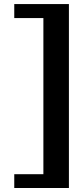

<svg xmlns="http://www.w3.org/2000/svg" viewBox="-20 -727 407 940"><path d="M49.8 -707Q49.8 -707 49.8 -672.9Q49.8 -638.7 49.8 -638.7Q49.8 -638.7 68.4 -638.7Q86.9 -638.7 110.4 -638.7Q139.6 -638.7 166 -638.7Q192.4 -638.7 192.4 -638.7Q192.4 -638.7 192.4 -626Q192.4 -612.3 192.4 -587.9Q192.4 -543 192.4 -469.7Q192.4 -396.5 192.4 -313.5Q192.4 -258.8 192.4 -203.1Q192.4 -148.4 192.4 -97.7Q192.4 -2.9 192.4 61.5Q192.4 126 192.4 126Q192.4 126 166 126Q139.6 126 110.4 126Q86.9 126 68.4 126Q49.8 126 49.8 126Q49.8 126 49.8 159.2Q49.8 193.4 49.8 193.4Q49.8 193.4 84 193.4Q119.1 193.4 163.1 193.4Q217.8 193.4 267.6 193.4Q317.4 193.4 317.4 193.4Q317.4 193.4 317.4 176.8Q317.4 161.1 317.4 132.8Q317.4 80.1 317.4 -5.9Q317.4 -91.8 317.4 -189.5Q317.4 -253.9 317.4 -319.3Q317.4 -384.8 317.4 -444.3Q317.4 -554.7 317.4 -630.9Q317.4 -707 317.4 -707Q317.4 -707 282.2 -707Q248 -707 203.1 -707Q149.4 -707 99.6 -707Q49.8 -707 49.8 -707Z"/></svg>

Font: umazing
Style: Display
Weight: 400
Designer: umazing